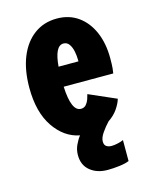

<svg xmlns="http://www.w3.org/2000/svg" viewBox="-107 -583 664 840"><g transform="rotate(-15 225.0 -163.0)"><path d="M374 76.5V171.5Q358 178.5 330 182Q302 185.5 276 185.5Q228.5 185.5 197.5 160.2Q166.5 135 166.5 89.5Q166.5 65.5 176 44.8Q185.5 24 198 8Q129 -5 83.2 -72.2Q37.5 -139.5 37.5 -250Q37.5 -330 61.2 -388.8Q85 -447.5 128.8 -479.8Q172.5 -512 231.5 -512Q287 -512 327.8 -483Q368.5 -454 390.8 -402.5Q413 -351 413 -284Q413 -254 411.5 -238.5Q410 -223 408.5 -216H184Q189 -103 232.5 -103Q247 -103 255.8 -113Q264.5 -123 269 -136Q273.5 -149 275.5 -158L399 -104Q393.5 -84.5 377.8 -61Q362 -37.5 334.5 -19Q316.5 0 301.8 21.5Q287 43 287 60Q287 75.5 296.2 82Q305.5 88.5 320 88.5Q332 88.5 348.5 84.8Q365 81 374 76.5ZM231.5 -399Q192.5 -399 185 -306.5H275V-312.5Q275 -331.5 271 -351.5Q267 -371.5 257.5 -385.2Q248 -399 231.5 -399Z"/></g></svg>

Font: Trispace Condensed
Style: Bold
Weight: 700
Width: 3
Designer: Tyler Finck
Foundry: Etcetera Type Company
Version: Version 1.210; ttfautohint (v1.8.3)